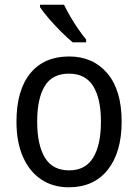

<svg xmlns="http://www.w3.org/2000/svg" viewBox="-20 -786 586 816"><path d="M497 -269Q497 -139 438 -64.5Q379 10 272 10Q205 10 155 -23.5Q105 -57 77.5 -119.5Q50 -182 50 -269Q50 -402 108.5 -474Q167 -546 274 -546Q375 -546 436 -474.5Q497 -403 497 -269ZM138 -269Q138 -171 170.5 -116.5Q203 -62 274 -62Q343 -62 376 -116Q409 -170 409 -269Q409 -367 376 -420Q343 -473 273 -473Q202 -473 170 -420Q138 -367 138 -269ZM252 -766Q263 -743 279 -715.5Q295 -688 313 -662Q331 -636 346 -618V-606H289Q267 -624 239 -652Q211 -680 186.5 -708.5Q162 -737 150 -756V-766Z"/></svg>

Font: Noto Sans Gurmukhi SemiCondensed
Style: Regular
Weight: 400
Width: 4
Designer: Jelle Bosma - Monotype Design Team
Foundry: Monotype Imaging Inc.
Version: Version 2.004; ttfautohint (v1.8.4.7-5d5b)